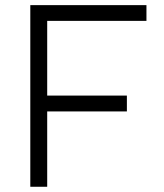

<svg xmlns="http://www.w3.org/2000/svg" viewBox="-20 -713 626 733"><path d="M95.7 0H160.2V-287.6H464.4V-348.1H160.2V-633.3H539.1V-693.4H95.7Z"/></svg>

Font: Cascadia Code PL Light
Style: Regular
Weight: 300
Monospace: yes
Designer: Aaron Bell
Foundry: Saja Typeworks
Version: Version 2404.023